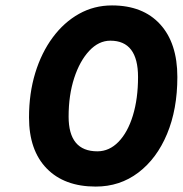

<svg xmlns="http://www.w3.org/2000/svg" viewBox="-20 -680 674 708"><path d="M87 -247Q87 -336 110 -411Q133 -486 174.5 -542Q216 -598 271.5 -629Q327 -660 393 -660Q507 -660 570.5 -590.5Q634 -521 634 -396Q634 -277 596 -186Q558 -95 490 -43.5Q422 8 333 8Q217 8 152 -59Q87 -126 87 -247ZM489 -396Q489 -530 387 -530Q344 -530 309 -492.5Q274 -455 253.5 -392Q233 -329 233 -250Q233 -122 339 -122Q383 -122 417 -157Q451 -192 470 -254Q489 -316 489 -396Z"/></svg>

Font: Overused Grotesk
Style: Bold Italic
Weight: 700
Italic angle: -10°
Version: Version 0.003